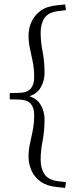

<svg xmlns="http://www.w3.org/2000/svg" viewBox="-20 -738 352 888"><path d="M25 -278.5V-307.5L69 -308.5Q106 -309.5 122 -328Q138 -346.5 138 -379Q138 -419.5 131.5 -452Q125 -484.5 118.5 -513.5Q112 -542.5 112 -572.5Q112 -606 125.2 -636.2Q138.5 -666.5 167.2 -687.8Q196 -709 242.5 -713.5L281.5 -717.5L285 -691L251.5 -687Q204 -681.5 186 -654.8Q168 -628 168 -586.5Q168 -545.5 177 -499.8Q186 -454 186 -402.5Q186 -359.5 164.2 -327.2Q142.5 -295 89 -286.5V-299.5Q142.5 -291 164.2 -259Q186 -227 186 -184Q186 -132 177 -86.5Q168 -41 168 0Q168 41 186 68Q204 95 251.5 100.5L285 104.5L281.5 131L242.5 127Q196 122.5 167.2 101.5Q138.5 80.5 125.2 50Q112 19.5 112 -14Q112 -44 118.5 -73Q125 -102 131.5 -134.5Q138 -167 138 -207.5Q138 -240 122 -258.2Q106 -276.5 69 -277.5Z"/></svg>

Font: Newsreader 14pt Light
Style: Regular
Weight: 300
Designer: Hugues Gentile
Foundry: Production Type
Version: Version 1.003